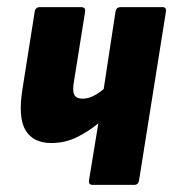

<svg xmlns="http://www.w3.org/2000/svg" viewBox="-20 -517 484 537"><path d="M239 0Q227 0 229 -13L255 -172Q227 -149 194.5 -133Q162 -117 123 -117Q73 -117 51.5 -152.5Q30 -188 43 -269L77 -484Q79 -497 91 -497H207Q220 -497 218 -484L187 -290Q182 -262 188 -251.5Q194 -241 211 -241Q226 -241 241 -248.5Q256 -256 270 -268L303 -484Q305 -497 317 -497H435Q446 -497 444 -484L369 -13Q367 0 356 0Z"/></svg>

Font: Sofia Sans Condensed Black
Style: Italic
Weight: 900
Italic angle: -9°
Version: Version 4.100